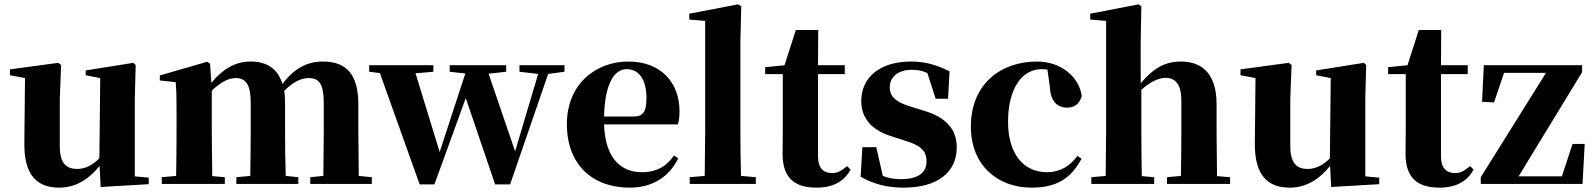

<svg xmlns="http://www.w3.org/2000/svg" viewBox="-20 -846 7329 883"><path d="M443 14 664 1V-29L600 -35V-393L604 -547L593 -557L374 -522V-500L441 -487L437 -118C408 -88 373 -69 335 -69C286 -69 255 -94 255 -174V-393L261 -547L248 -557L26 -527V-500L95 -487L92 -189C90 -37 153 17 253 17C330 17 391 -24 438 -83Z M1466 0H1690V-31L1630 -37L1628 -238V-364C1628 -500 1577 -563 1465 -563C1394 -563 1334 -533 1279 -460C1258 -529 1208 -563 1133 -563C1060 -563 1003 -527 952 -465L946 -553L933 -562L715 -499V-476L788 -468C792 -419 792 -387 792 -322V-238C792 -182 791 -96 790 -37L724 -31V0H1014V-31L956 -36L954 -238V-429C990 -464 1028 -487 1064 -487C1112 -487 1133 -455 1133 -373V-238C1133 -180 1132 -95 1131 -37L1067 -31V0H1352V-31L1294 -37C1292 -94 1291 -179 1291 -238V-370C1291 -391 1290 -410 1287 -428C1325 -466 1362 -487 1399 -487C1447 -487 1469 -461 1469 -373V-238L1467 -37L1407 -31V0Z M2369 -516 2455 -506 2349 -150 2227 -507 2308 -516V-546H2048V-516L2120 -508L2002 -147L1891 -509L1973 -516V-546H1678V-516L1727 -510L1910 2H1978L2122 -395L2257 2H2326L2501 -506L2576 -516V-546H2369Z M2875 17C2979 17 3057 -31 3099 -118L3080 -131C3047 -84 3003 -54 2932 -54C2835 -54 2763 -119 2758 -274H3098C3103 -293 3105 -310 3105 -335C3105 -462 3024 -563 2869 -563C2722 -563 2587 -461 2587 -275C2587 -88 2706 17 2875 17ZM2758 -310C2762 -466 2807 -528 2862 -528C2916 -528 2953 -484 2953 -395C2953 -333 2939 -310 2893 -310Z M3220 0H3456V-31L3388 -37C3386 -102 3385 -173 3385 -238V-656L3389 -817L3374 -826L3150 -783V-756L3223 -750V-238L3221 -37L3152 -31V0Z M3735 17C3812 17 3862 -12 3892 -66L3876 -82C3849 -60 3832 -50 3807 -50C3767 -50 3742 -73 3742 -127V-505H3865V-546H3742L3743 -708H3640L3588 -546L3499 -537V-505H3580V-249C3580 -208 3579 -179 3579 -139C3579 -29 3633 17 3735 17Z M4136 17C4288 17 4380 -51 4380 -168C4380 -250 4334 -305 4229 -337L4170 -355C4092 -378 4072 -408 4072 -444C4072 -494 4112 -525 4174 -525C4203 -525 4224 -520 4245 -510L4283 -392H4340L4347 -518C4288 -547 4237 -563 4170 -563C4023 -563 3941 -487 3941 -382C3941 -297 3994 -245 4084 -218L4142 -199C4222 -176 4241 -146 4241 -104C4241 -49 4199 -22 4123 -22C4091 -22 4066 -27 4040 -37L4010 -169H3946L3938 -33C3997 0 4058 17 4136 17Z M4724 17C4837 17 4905 -24 4954 -116L4935 -129C4901 -82 4854 -54 4796 -54C4686 -54 4616 -139 4616 -286C4616 -440 4681 -528 4770 -528C4779 -528 4788 -527 4797 -526L4808 -449C4811 -375 4846 -351 4888 -351C4922 -351 4944 -368 4955 -404C4943 -493 4859 -563 4749 -563C4583 -563 4445 -460 4445 -264C4445 -82 4572 17 4724 17Z M5409 0H5637V-31L5577 -36L5575 -238V-368C5575 -504 5510 -563 5412 -563C5338 -563 5285 -533 5226 -463V-656L5229 -817L5216 -826L4994 -783V-756L5067 -750V-238L5065 -37L4999 -31V0H5288V-31L5231 -36C5230 -95 5229 -182 5229 -238V-433C5269 -469 5308 -488 5340 -488C5384 -488 5413 -460 5413 -383V-238C5413 -180 5412 -95 5411 -37L5347 -31V0Z M6102 14 6323 1V-29L6259 -35V-393L6263 -547L6252 -557L6033 -522V-500L6100 -487L6096 -118C6067 -88 6032 -69 5994 -69C5945 -69 5914 -94 5914 -174V-393L5920 -547L5907 -557L5685 -527V-500L5754 -487L5751 -189C5749 -37 5812 17 5912 17C5989 17 6050 -24 6097 -83Z M6600 17C6677 17 6727 -12 6757 -66L6741 -82C6714 -60 6697 -50 6672 -50C6632 -50 6607 -73 6607 -127V-505H6730V-546H6607L6608 -708H6505L6453 -546L6364 -537V-505H6445V-249C6445 -208 6444 -179 6444 -139C6444 -29 6498 17 6600 17Z M6790 0H7258L7268 -184H7212L7163 -35H6964L7256 -514V-546H6804L6796 -378L6851 -375L6897 -511H7090L6790 -31Z"/></svg>

Font: Noto Serif CJK SC Black
Style: Regular
Weight: 900
Designer: Ryoko NISHIZUKA 西塚涼子 (kana & ideographs); Frank Grießhammer (Latin, Greek & Cyrillic); Wenlong ZHANG 张文龙 (bopomofo); San
Foundry: Adobe
Version: Version 2.001;hotconv 1.1.0;makeotfexe 2.6.0